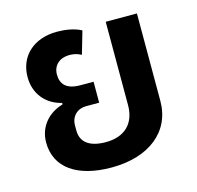

<svg xmlns="http://www.w3.org/2000/svg" viewBox="-89 -656 779 761"><g transform="rotate(-15 300.5 -276.0)"><path d="M279 12C434 12 533 -68 533 -193V-552H405V-210C405 -133 358 -91 283 -91C218 -91 181 -116 181 -166V-186C181 -225 208 -249 243 -249H297V-335H243C184 -335 164 -362 164 -400C164 -439 193 -462 231 -462C248 -462 263 -459 280 -450L307 -543C278 -559 238 -564 208 -564C112 -564 49 -506 49 -420C49 -353 89 -302 155 -286V-280C95 -263 53 -215 53 -151C53 -47 138 12 279 12Z"/></g></svg>

Font: IBM Plex Thai SemiBold
Style: Regular
Weight: 600
Designer: Mike Abbink, Paul van der Laan, Pieter van Rosmalen, Ben Mitchell, Mark Frömberg
Foundry: Bold Monday
Version: Version 1.0